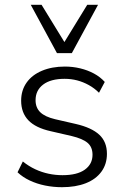

<svg xmlns="http://www.w3.org/2000/svg" viewBox="-20 -771 518 799"><path d="M238 8Q202 8 167.5 1Q133 -6 103.5 -20Q74 -34 53 -54L75 -99Q100 -79 127 -66.5Q154 -54 182.5 -48Q211 -42 240 -42Q301 -42 333 -65Q365 -88 365 -127Q365 -159 344.5 -176.5Q324 -194 278 -205L191 -225Q128 -239 98 -270.5Q68 -302 68 -352Q68 -395 90.5 -427Q113 -459 154.5 -476.5Q196 -494 250 -494Q283 -494 314 -486.5Q345 -479 371 -465Q397 -451 416 -430L392 -385Q373 -404 349.5 -417Q326 -430 301 -436.5Q276 -443 249 -443Q191 -443 159.5 -419Q128 -395 128 -354Q128 -323 147.5 -304Q167 -285 209 -275L296 -255Q361 -240 393 -210.5Q425 -181 425 -131Q425 -88 402 -56.5Q379 -25 337 -8.5Q295 8 238 8ZM217 -550 108 -751H153L248 -596L343 -751H388L279 -550Z"/></svg>

Font: Nunito Sans 12pt ExtraLight 12pt Light
Style: Regular
Weight: 300
Version: Version 3.101;gftools[0.9.27]